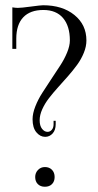

<svg xmlns="http://www.w3.org/2000/svg" viewBox="-20 -703 375 731"><path d="M309 -549Q309 -526 299.1 -501.8Q289.2 -477.5 273.6 -456.1Q258 -434.8 239 -413.1Q220 -391.5 201 -370.5Q182 -349.5 166.4 -329.2Q150.8 -309 140.9 -287.1Q131 -265.2 131 -245Q131 -224 140.1 -212.5Q149.2 -201 161 -201Q170.5 -201 177.2 -208.8Q184 -216.5 184 -230V-243H192V-230Q192 -207.8 180.4 -194.9Q168.8 -182 152 -182Q132.8 -182 118.4 -199.4Q104 -216.8 104 -249Q104 -271 114.5 -297.8Q125 -324.5 140.8 -349.1Q156.5 -373.8 175 -401.5Q193.5 -429.2 209.2 -453.4Q225 -477.5 235.5 -503.1Q246 -528.8 246 -549Q246 -603.8 220 -634.4Q194 -665 145 -665Q94.8 -665 68.4 -637Q42 -609 42 -556V-517H27V-675Q39 -673 48 -673Q60.8 -673 97.8 -678Q134.8 -683 144 -683Q217.5 -683 263.2 -646Q309 -609 309 -549ZM151 -67Q167.5 -67 177.8 -56.6Q188 -46.2 188 -29Q188 -12.2 178 -2.1Q168 8 151 8Q134.2 8 124.1 -2Q114 -12 114 -29Q114 -44.8 124.6 -55.9Q135.2 -67 151 -67Z"/></svg>

Font: FogtwoNo5
Style: Regular
Weight: 400
Designer: gluk (gluksza@wp.pl)
Foundry: gluk (gluksza@wp.pl)
Version: Version 0.87